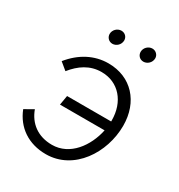

<svg xmlns="http://www.w3.org/2000/svg" viewBox="-167 -807 867 928"><g transform="rotate(30 267.0 -343.0)"><path d="M223 7C379 7 479 -148 479 -299C479 -432 395 -525 267 -525C189 -525 119 -488 65 -421L105 -388C145 -438 194 -472 259 -472C355 -472 418 -397 418 -294V-288H172L163 -235H412C392 -139 326 -47 226 -47C147 -47 93 -89 69 -155L20 -127C53 -43 126 7 223 7ZM235 -616C256 -616 277 -634 277 -659C277 -677 263 -693 242 -693C220 -693 200 -674 200 -651C200 -632 215 -616 235 -616ZM408 -616C429 -616 450 -634 450 -659C450 -677 435 -693 415 -693C393 -693 373 -674 373 -651C373 -632 387 -616 408 -616Z"/></g></svg>

Font: Fixel Text 20240404 Light
Style: Italic
Weight: 300
Width: 4
Italic angle: -10°
Designer: AlfaBravo + MacPaw
Foundry: Kyrylo Tkachov, Marchela Mozhyna, Serhii Makarenko, Maria Weinstein, Zakhar Kryvoshyya
Version: Version 1.211;Glyphs 3.2 (3225)